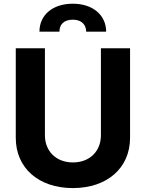

<svg xmlns="http://www.w3.org/2000/svg" viewBox="-20 -982 769 1013"><path d="M512.4 -727.3V-268.1C512.4 -185 454.2 -125 364.7 -125C275.6 -125 217 -185 217 -268.1V-727.3H63.2V-255C63.2 -95.9 183.2 10.3 364.7 10.3C545.5 10.3 666.2 -95.9 666.2 -255V-727.3ZM188.2 -815H293.7C293.3 -847.7 312.5 -878.2 364 -878.2C414.4 -878.2 434.3 -848 434.7 -815H540.1C539.8 -900.9 471.6 -962.4 364 -962.4C255.7 -962.4 187.9 -900.9 188.2 -815Z"/></svg>

Font: Margiela Sans
Style: Bold
Weight: 700
Designer: Stefan Endress, Andreas Faust
Version: Version 1.100;FEAKit 1.0